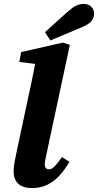

<svg xmlns="http://www.w3.org/2000/svg" viewBox="-20 -938 497 973"><path d="M144 15Q95 15 72 -7.5Q49 -30 49 -68Q49 -93 54.5 -120Q60 -147 67 -182L120 -430Q131 -483 142 -533.5Q153 -584 162 -638L216 -607L78 -624L87 -674L298 -722L334 -711L216 -159Q212 -141 209.5 -127.5Q207 -114 207 -105Q207 -93 212.5 -86.5Q218 -80 228 -80Q242 -80 256.5 -94.5Q271 -109 294 -142L332 -118Q310 -80 282.5 -49.5Q255 -19 220.5 -2Q186 15 144 15ZM208 -775Q237 -801 265 -826.5Q293 -852 321 -877Q347 -900 365 -909Q383 -918 405 -918Q429 -918 443 -903.5Q457 -889 457 -868Q457 -849 444.5 -832.5Q432 -816 397 -801Q357 -784 316.5 -767Q276 -750 235 -733Z"/></svg>

Font: Source Serif 4
Style: Bold Italic
Weight: 700
Italic angle: -12°
Designer: Frank Grießhammer
Foundry: Adobe Systems Incorporated
Version: Version 4.004;hotconv 1.0.116;makeotfexe 2.5.65601